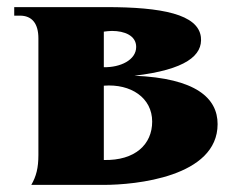

<svg xmlns="http://www.w3.org/2000/svg" viewBox="-20 -520 657 540"><path d="M68 0H272C360 0 592 -22 592 -171C592 -244 531 -300 358 -307C502 -324 551 -364 545 -416C537 -480 435 -500 279 -500H20V-476H36C70 -476 88 -454 88 -412V-84C88 -48 82 -24 68 0ZM272 -70V-279C348 -285 408 -245 408 -178C408 -114 360 -68 272 -70ZM272 -331V-431C280 -432 287 -433 295 -433C330 -433 363 -420 363 -388C363 -351 318 -330 272 -331Z"/></svg>

Font: Sinistre Bold
Style: Regular
Weight: 900
Designer: Jules Durand
Foundry: Collletttivo
Version: Version 69.420;Glyphs 3.2 (3217)